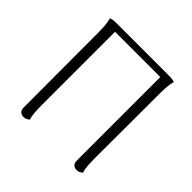

<svg xmlns="http://www.w3.org/2000/svg" viewBox="-180 -851 1023 1023"><g transform="rotate(45 331.5 -339.0)"><path d="M136 13Q121 13 111.5 3.5Q102 -6 102 -22L101 -587Q101 -617 98.5 -642Q96 -667 91 -685Q104 -690 120 -690.5Q136 -691 148 -691H515Q527 -691 543 -690.5Q559 -690 572 -685Q566 -667 564 -642Q562 -617 562 -587L561 -100Q561 -70 563 -44.5Q565 -19 571 -1Q566 3 557.5 8Q549 13 536 13Q521 13 511.5 3.5Q502 -6 502 -22V-653H161V-100Q161 -70 163 -44.5Q165 -19 171 -1Q166 3 157.5 8Q149 13 136 13Z"/></g></svg>

Font: Arima Light
Style: Regular
Weight: 300
Designer: Joana Correia and Natanael Gama
Foundry: NDISCOVER
Version: Version 1.101;gftools[0.9.23]